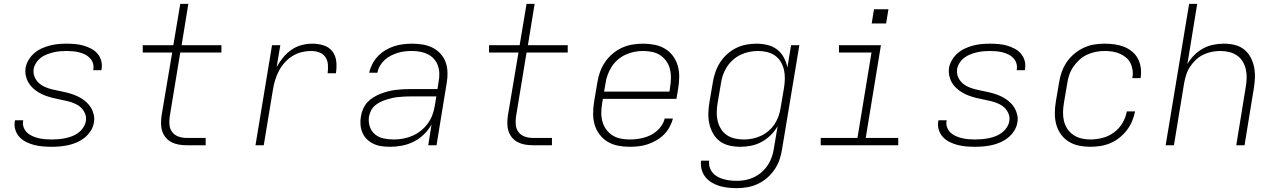

<svg xmlns="http://www.w3.org/2000/svg" viewBox="-20 -755 6640 998"><path d="M248 8Q225 8 202 6Q179 4 157.5 -1.5Q136 -7 116 -17Q96 -27 81.5 -42.5Q67 -58 60 -79.5Q53 -101 57 -125Q58 -126 58 -127.5Q58 -129 58 -130H101Q101 -129 100.5 -128Q100 -127 100 -126Q97 -109 103 -93Q109 -77 120.5 -66Q132 -55 147.5 -48Q163 -41 179.5 -37Q196 -33 213.5 -31.5Q231 -30 248 -30Q266 -30 283.5 -31.5Q301 -33 318.5 -36.5Q336 -40 353.5 -46.5Q371 -53 386 -64Q401 -75 412 -91Q423 -107 426 -124Q430 -145 422.5 -163.5Q415 -182 401.5 -195Q388 -208 370 -216Q352 -224 332.5 -229Q313 -234 293.5 -237.5Q274 -241 254.5 -246Q235 -251 217 -257.5Q199 -264 182 -274Q165 -284 151 -297Q137 -310 127.5 -326.5Q118 -343 114 -362.5Q110 -382 113 -403Q117 -424 129 -444Q141 -464 158.5 -479Q176 -494 197 -503.5Q218 -513 239.5 -518.5Q261 -524 282.5 -526Q304 -528 325 -528Q348 -528 370.5 -526Q393 -524 414 -518Q435 -512 454 -502Q473 -492 486.5 -476.5Q500 -461 506 -439.5Q512 -418 508 -396Q508 -394 507.5 -392.5Q507 -391 507 -390H465Q465 -391 465 -392Q465 -393 465 -394Q468 -411 463 -426.5Q458 -442 447 -453.5Q436 -465 421.5 -472Q407 -479 391.5 -483Q376 -487 359 -488.5Q342 -490 325 -490Q308 -490 291.5 -488.5Q275 -487 258 -483Q241 -479 224 -472.5Q207 -466 192.5 -455Q178 -444 168 -428.5Q158 -413 155 -397Q152 -376 159 -357.5Q166 -339 180 -325.5Q194 -312 211.5 -304Q229 -296 248.5 -291Q268 -286 287.5 -282.5Q307 -279 326.5 -274Q346 -269 364 -262.5Q382 -256 399 -246Q416 -236 430 -223Q444 -210 453.5 -194Q463 -178 467.5 -158Q472 -138 468 -118Q465 -96 452 -75.5Q439 -55 420.5 -40Q402 -25 380.5 -15.5Q359 -6 337 -1Q315 4 292.5 6Q270 8 248 8Z M950 0Q929 0 909 -3.5Q889 -7 871.5 -16Q854 -25 841.5 -40Q829 -55 823 -74Q817 -93 817 -113.5Q817 -134 820 -155L875 -482H722V-520H881L917 -735H959L924 -520H1131V-482H917L862 -148Q859 -127 861 -105.5Q863 -84 875.5 -68Q888 -52 908 -45Q928 -38 950 -38H1049V0Z M1308 0 1394 -520H1437L1418 -406Q1432 -432 1451 -455.5Q1470 -479 1494.5 -496Q1519 -513 1547.5 -520.5Q1576 -528 1604 -528Q1634 -528 1662.5 -519Q1691 -510 1708 -487.5Q1725 -465 1728 -435Q1731 -405 1726 -374H1683Q1686 -397 1684.5 -419Q1683 -441 1671.5 -458Q1660 -475 1640 -482.5Q1620 -490 1597 -490Q1573 -490 1548 -484Q1523 -478 1500.5 -464Q1478 -450 1460 -430Q1442 -410 1430 -387Q1418 -364 1410.5 -340Q1403 -316 1399 -291L1351 0Z M2008 8Q1986 8 1964 5Q1942 2 1922.5 -7Q1903 -16 1888 -30.5Q1873 -45 1864.5 -64Q1856 -83 1854 -105.5Q1852 -128 1856 -150Q1859 -169 1867 -188Q1875 -207 1889 -222.5Q1903 -238 1921 -249Q1939 -260 1958 -267.5Q1977 -275 1996.5 -280Q2016 -285 2035.5 -287.5Q2055 -290 2074 -291Q2093 -292 2113 -292H2254L2260 -331Q2264 -352 2263.5 -373.5Q2263 -395 2256 -414.5Q2249 -434 2235.5 -449Q2222 -464 2204 -473Q2186 -482 2164.5 -486Q2143 -490 2122 -490Q2103 -490 2084.5 -488Q2066 -486 2048 -480.5Q2030 -475 2012 -466Q1994 -457 1979.5 -443.5Q1965 -430 1955 -413Q1945 -396 1942 -377H1899Q1904 -400 1915.5 -422.5Q1927 -445 1944.5 -463Q1962 -481 1983.5 -494Q2005 -507 2028 -514.5Q2051 -522 2075 -525Q2099 -528 2122 -528Q2150 -528 2177 -523.5Q2204 -519 2227.5 -507.5Q2251 -496 2269 -476.5Q2287 -457 2296 -432.5Q2305 -408 2306 -380Q2307 -352 2302 -324L2249 0H2206L2223 -108Q2207 -79 2183 -56Q2159 -33 2130 -18.5Q2101 -4 2069.5 2Q2038 8 2008 8ZM2027 -30Q2051 -30 2075.5 -34.5Q2100 -39 2123.5 -49Q2147 -59 2167.5 -75.5Q2188 -92 2203.5 -113Q2219 -134 2227.5 -157.5Q2236 -181 2240 -205L2248 -254H2113Q2097 -254 2081.5 -253Q2066 -252 2050 -250.5Q2034 -249 2018.5 -245.5Q2003 -242 1987.5 -237Q1972 -232 1956.5 -224.5Q1941 -217 1928.5 -206Q1916 -195 1908.5 -180Q1901 -165 1898 -149Q1894 -122 1902 -97.5Q1910 -73 1929 -57Q1948 -41 1974 -35.5Q2000 -30 2027 -30Z M2750 0Q2729 0 2709 -3.5Q2689 -7 2671.5 -16Q2654 -25 2641.5 -40Q2629 -55 2623 -74Q2617 -93 2617 -113.5Q2617 -134 2620 -155L2675 -482H2522V-520H2681L2717 -735H2759L2724 -520H2931V-482H2717L2662 -148Q2659 -127 2661 -105.5Q2663 -84 2675.5 -68Q2688 -52 2708 -45Q2728 -38 2750 -38H2849V0Z M3252 8Q3221 8 3191.5 2Q3162 -4 3138 -18.5Q3114 -33 3096.5 -56Q3079 -79 3071 -106.5Q3063 -134 3063 -164.5Q3063 -195 3068 -226L3085 -326Q3089 -353 3098.5 -380Q3108 -407 3124.5 -431.5Q3141 -456 3164 -475.5Q3187 -495 3213.5 -507Q3240 -519 3268 -523.5Q3296 -528 3324 -528Q3324 -528 3324 -528Q3324 -528 3324 -528Q3354 -528 3383.5 -522Q3413 -516 3437 -501.5Q3461 -487 3478 -464Q3495 -441 3503 -413Q3511 -385 3510.5 -355Q3510 -325 3505 -294L3496 -241H3114L3110 -219Q3106 -195 3105.5 -171Q3105 -147 3111 -124.5Q3117 -102 3130 -83.5Q3143 -65 3162 -52.5Q3181 -40 3204.5 -35Q3228 -30 3252 -30Q3270 -30 3288.5 -32Q3307 -34 3325.5 -39Q3344 -44 3361.5 -52.5Q3379 -61 3394 -74Q3409 -87 3420 -104Q3431 -121 3435 -139H3478Q3472 -116 3460 -94Q3448 -72 3430 -54.5Q3412 -37 3390 -24.5Q3368 -12 3345 -4.5Q3322 3 3298.5 5.5Q3275 8 3252 8ZM3460 -279 3463 -301Q3467 -325 3467.5 -349Q3468 -373 3462.5 -395.5Q3457 -418 3444 -436.5Q3431 -455 3412.5 -467.5Q3394 -480 3370.5 -485Q3347 -490 3323 -490Q3300 -490 3277 -485.5Q3254 -481 3232 -471Q3210 -461 3191 -444.5Q3172 -428 3159 -407.5Q3146 -387 3138 -364.5Q3130 -342 3127 -319L3120 -279Z M3811 223Q3787 223 3764 220.5Q3741 218 3719.5 211.5Q3698 205 3679 193.5Q3660 182 3646.5 165Q3633 148 3627 126Q3621 104 3624 80H3666Q3664 98 3669 114.5Q3674 131 3685 143.5Q3696 156 3710.5 164Q3725 172 3741.5 176.5Q3758 181 3775.5 183Q3793 185 3811 185Q3833 185 3856 180.5Q3879 176 3900.5 165.5Q3922 155 3940.5 138.5Q3959 122 3972 101.5Q3985 81 3992.5 59Q4000 37 4003 14L4022 -99Q4007 -73 3985.5 -52Q3964 -31 3938 -17Q3912 -3 3883.5 2.5Q3855 8 3828 8Q3799 8 3771 1.5Q3743 -5 3721.5 -21Q3700 -37 3686.5 -61Q3673 -85 3667 -112Q3661 -139 3662 -168Q3663 -197 3668 -226L3685 -326Q3689 -352 3698 -378.5Q3707 -405 3722 -429Q3737 -453 3759 -473Q3781 -493 3806.5 -505.5Q3832 -518 3859 -523Q3886 -528 3913 -528Q3942 -528 3970 -521Q3998 -514 4019.5 -497.5Q4041 -481 4054 -456.5Q4067 -432 4073 -405L4092 -520H4135L4045 21Q4041 48 4032 74.5Q4023 101 4006.5 125.5Q3990 150 3967.5 169.5Q3945 189 3919 201Q3893 213 3865.5 218Q3838 223 3811 223ZM3847 -30Q3869 -30 3891.5 -34.5Q3914 -39 3935.5 -49Q3957 -59 3975.5 -75Q3994 -91 4007 -111Q4020 -131 4027.5 -153Q4035 -175 4038 -197L4055 -297Q4059 -321 4059.5 -345Q4060 -369 4055 -391.5Q4050 -414 4038.5 -433.5Q4027 -453 4008.5 -466Q3990 -479 3967 -484.5Q3944 -490 3920 -490Q3898 -490 3875 -485.5Q3852 -481 3830 -470.5Q3808 -460 3789.5 -443.5Q3771 -427 3758 -406.5Q3745 -386 3737.5 -364Q3730 -342 3727 -319L3710 -219Q3706 -195 3705.5 -171.5Q3705 -148 3710.5 -125.5Q3716 -103 3728 -84Q3740 -65 3758.5 -52.5Q3777 -40 3800 -35Q3823 -30 3847 -30Z M4246 0V-38H4437L4510 -482H4341V-520H4559L4480 -38H4649V0ZM4511 -633 4523 -707H4598L4586 -633Z M5048 8Q5025 8 5002 6Q4979 4 4957.5 -1.5Q4936 -7 4916 -17Q4896 -27 4881.5 -42.5Q4867 -58 4860 -79.5Q4853 -101 4857 -125Q4858 -126 4858 -127.5Q4858 -129 4858 -130H4901Q4901 -129 4900.5 -128Q4900 -127 4900 -126Q4897 -109 4903 -93Q4909 -77 4920.5 -66Q4932 -55 4947.5 -48Q4963 -41 4979.5 -37Q4996 -33 5013.5 -31.5Q5031 -30 5048 -30Q5066 -30 5083.5 -31.5Q5101 -33 5118.5 -36.5Q5136 -40 5153.5 -46.5Q5171 -53 5186 -64Q5201 -75 5212 -91Q5223 -107 5226 -124Q5230 -145 5222.5 -163.5Q5215 -182 5201.5 -195Q5188 -208 5170 -216Q5152 -224 5132.5 -229Q5113 -234 5093.5 -237.5Q5074 -241 5054.5 -246Q5035 -251 5017 -257.5Q4999 -264 4982 -274Q4965 -284 4951 -297Q4937 -310 4927.5 -326.5Q4918 -343 4914 -362.5Q4910 -382 4913 -403Q4917 -424 4929 -444Q4941 -464 4958.5 -479Q4976 -494 4997 -503.5Q5018 -513 5039.5 -518.5Q5061 -524 5082.5 -526Q5104 -528 5125 -528Q5148 -528 5170.5 -526Q5193 -524 5214 -518Q5235 -512 5254 -502Q5273 -492 5286.5 -476.5Q5300 -461 5306 -439.5Q5312 -418 5308 -396Q5308 -394 5307.5 -392.5Q5307 -391 5307 -390H5265Q5265 -391 5265 -392Q5265 -393 5265 -394Q5268 -411 5263 -426.5Q5258 -442 5247 -453.5Q5236 -465 5221.5 -472Q5207 -479 5191.5 -483Q5176 -487 5159 -488.5Q5142 -490 5125 -490Q5108 -490 5091.5 -488.5Q5075 -487 5058 -483Q5041 -479 5024 -472.5Q5007 -466 4992.5 -455Q4978 -444 4968 -428.5Q4958 -413 4955 -397Q4952 -376 4959 -357.5Q4966 -339 4980 -325.5Q4994 -312 5011.5 -304Q5029 -296 5048.5 -291Q5068 -286 5087.5 -282.5Q5107 -279 5126.5 -274Q5146 -269 5164 -262.5Q5182 -256 5199 -246Q5216 -236 5230 -223Q5244 -210 5253.5 -194Q5263 -178 5267.5 -158Q5272 -138 5268 -118Q5265 -96 5252 -75.5Q5239 -55 5220.5 -40Q5202 -25 5180.5 -15.5Q5159 -6 5137 -1Q5115 4 5092.5 6Q5070 8 5048 8Z M5647 8Q5617 8 5588 2Q5559 -4 5535 -19Q5511 -34 5494.5 -57Q5478 -80 5470.5 -107.5Q5463 -135 5463 -165Q5463 -195 5468 -226L5485 -326Q5489 -353 5498.5 -380Q5508 -407 5524 -431Q5540 -455 5563 -474.5Q5586 -494 5612.5 -506.5Q5639 -519 5666.5 -523.5Q5694 -528 5721 -528Q5748 -528 5773.5 -524.5Q5799 -521 5822 -512Q5845 -503 5864 -487.5Q5883 -472 5894.5 -450.5Q5906 -429 5909.5 -403.5Q5913 -378 5909 -352Q5909 -351 5908.5 -350Q5908 -349 5908 -349H5866Q5866 -349 5866 -349.5Q5866 -350 5866 -351Q5870 -371 5867 -391Q5864 -411 5855.5 -428Q5847 -445 5832 -457Q5817 -469 5799.5 -476.5Q5782 -484 5762 -487Q5742 -490 5721 -490Q5699 -490 5676 -485.5Q5653 -481 5631 -471Q5609 -461 5590.5 -444Q5572 -427 5558.5 -407Q5545 -387 5537.5 -364.5Q5530 -342 5527 -319L5510 -219Q5506 -195 5505.5 -171.5Q5505 -148 5510.5 -125.5Q5516 -103 5528.5 -84.5Q5541 -66 5559.5 -53.5Q5578 -41 5600.5 -35.5Q5623 -30 5647 -30Q5678 -30 5710 -38Q5742 -46 5769.5 -66Q5797 -86 5814.5 -115.5Q5832 -145 5837 -176H5880Q5875 -150 5864.5 -125Q5854 -100 5837 -78Q5820 -56 5798 -38.5Q5776 -21 5750.5 -10.5Q5725 0 5699 4Q5673 8 5647 8Z M6039 0 6161 -735H6203L6152 -422Q6166 -447 6187 -468Q6208 -489 6233.5 -503Q6259 -517 6287 -522.5Q6315 -528 6342 -528Q6371 -528 6398 -521.5Q6425 -515 6446 -498.5Q6467 -482 6480 -458Q6493 -434 6498.5 -407Q6504 -380 6503 -351.5Q6502 -323 6497 -294L6449 0H6406L6455 -301Q6459 -324 6460 -347.5Q6461 -371 6456 -393.5Q6451 -416 6439.5 -435Q6428 -454 6410 -466.5Q6392 -479 6369.5 -484.5Q6347 -490 6323 -490Q6301 -490 6278.5 -485.5Q6256 -481 6235 -471Q6214 -461 6196.5 -444.5Q6179 -428 6166 -408.5Q6153 -389 6146 -367Q6139 -345 6135 -323L6082 0Z"/></svg>

Font: Iosevka SS04 XLt Ex Obl
Style: Regular
Weight: 200
Width: 7
Italic angle: -9°
Monospace: yes
Designer: Belleve Invis
Foundry: Belleve Invis
Version: Version 19.0.0; ttfautohint (v1.8.4)